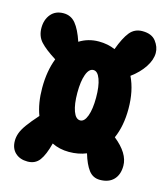

<svg xmlns="http://www.w3.org/2000/svg" viewBox="-111 -826 804 921"><g transform="rotate(15 290.5 -365.5)"><path d="M111 8Q73 8 50 -13.5Q27 -35 27 -73Q27 -92 34 -111.5Q41 -131 59 -156Q77 -181 110 -218Q88 -276 88 -352Q88 -436 113 -500Q59 -534 34.5 -561Q10 -588 10 -629Q10 -670 32.5 -697Q55 -724 95 -724Q132 -724 155.5 -695.5Q179 -667 198 -610Q241 -637 294 -637Q338 -637 375 -621Q397 -681 420.5 -710Q444 -739 483 -739Q529 -739 550 -711.5Q571 -684 571 -654Q571 -620 547 -583.5Q523 -547 482 -517Q514 -451 514 -361Q514 -276 486 -213Q561 -153 561 -91Q561 -47 537 -22Q513 3 469 3Q434 3 413 -25Q392 -53 377 -104Q338 -88 291 -88Q244 -88 206 -107Q191 -48 170 -20Q149 8 111 8ZM304 -248Q325 -248 337.5 -282Q350 -316 350 -373Q350 -430 337.5 -464Q325 -498 304 -498Q282 -498 269.5 -464Q257 -430 257 -373Q257 -316 269.5 -282Q282 -248 304 -248Z"/></g></svg>

Font: DynaPuff Condensed
Style: Bold
Weight: 700
Width: 3
Designer: Toshi Omagari, Jennifer Daniel
Foundry: Google Fonts
Version: Version 2.000; ttfautohint (v1.8.4.7-5d5b)